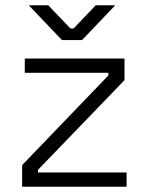

<svg xmlns="http://www.w3.org/2000/svg" viewBox="-20 -708 562 728"><path d="M64 0H460V-54H124V-64L452 -404V-486H74V-432H391V-422L64 -82ZM89 -688 215 -556H291L417 -688H343L259 -600H247L163 -688Z"/></svg>

Font: Meta Space Light
Style: Regular
Weight: 300
Designer: Meta Pool / Florian Karsten
Foundry: Meta Pool / Florian Karsten
Version: Version 2.000;Glyphs 3.1.1 (3137)